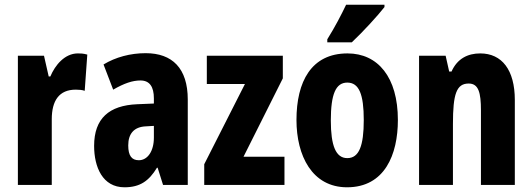

<svg xmlns="http://www.w3.org/2000/svg" viewBox="-20 -786 2263 816"><path d="M311 -559C255 -559 214 -509 194 -461H187L167 -549H56V0H200V-279C200 -358 231 -405 302 -405C314 -405 330 -404 340 -400L351 -554C333 -559 322 -559 311 -559Z M599 -560C534 -560 471 -543 420 -512L461 -405C508 -432 543 -444 577 -444C616 -444 634 -417 634 -368V-346L563 -343C444 -338 380 -283 380 -166C380 -76 416 10 509 10C575 10 613 -17 647 -73H650L673 0H778V-363C778 -496 712 -560 599 -560ZM600 -249 634 -251V-201C634 -143 607 -105 570 -105C540 -105 525 -124 525 -168C525 -218 550 -247 600 -249Z M1189 0V-120H1015L1182 -453V-549H859V-429H1021L848 -88V0Z M1614 -756V-766H1451C1430 -722 1404 -672 1371 -619V-606H1475C1523 -651 1587 -721 1614 -756ZM1671 -276C1671 -458 1586 -559 1457 -559C1303 -559 1240 -439 1240 -276C1240 -125 1306 10 1455 10C1615 10 1671 -129 1671 -276ZM1386 -274C1386 -386 1407 -435 1456 -435C1506 -435 1526 -385 1526 -276C1526 -166 1506 -114 1456 -114C1407 -114 1386 -167 1386 -274Z M2021 -559C1967 -559 1923 -536 1899 -482H1889L1874 -549H1761V0H1905V-259C1905 -387 1920 -431 1972 -431C2014 -431 2024 -392 2024 -317V0H2168V-361C2168 -489 2113 -559 2021 -559Z"/></svg>

Font: Noto Sans Gurmukhi UI ExtraCondensed ExtraBold
Style: Regular
Weight: 800
Width: 2
Designer: Jelle Bosma - Monotype Design Team
Foundry: Monotype Imaging Inc.
Version: Version 2.004